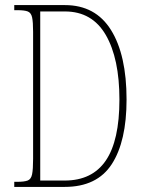

<svg xmlns="http://www.w3.org/2000/svg" viewBox="-20 -734 562 754"><path d="M36 0V-20H48Q75 -20 88.5 -25Q102 -30 106 -49.5Q110 -69 110 -110V-609Q110 -648 106 -666Q102 -684 89 -689Q76 -694 49 -694H36V-714H235Q355 -714 416 -616Q477 -518 477 -343Q477 -179 419 -89.5Q361 0 234 0ZM234 -25Q342 -25 395.5 -103.5Q449 -182 449 -343Q449 -504 395.5 -596.5Q342 -689 235 -689H138V-25Z"/></svg>

Font: Noto Serif Khmer ExtraCondensed Thin
Style: Regular
Weight: 100
Width: 2
Designer: Danh Hong and the Monotype Design Team
Foundry: Monotype Imaging Inc.
Version: Version 2.004; ttfautohint (v1.8.4.7-5d5b)